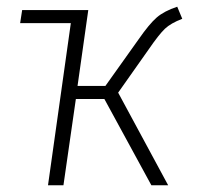

<svg xmlns="http://www.w3.org/2000/svg" viewBox="-20 -552 605 572"><path d="M332 -276 481 0H431L291 -257H206L169 0H123L191 -483H40L46 -522H243L211 -296H294L393 -435Q425 -481 447 -500Q469 -519 508 -532L523 -496Q489 -483 471.5 -466.5Q454 -450 423 -405Z"/></svg>

Font: Fira Sans ExtraLight
Style: Italic
Weight: 275
Italic angle: -8°
Designer: Carrois Corporate & Edenspiekermann AG
Foundry: Carrois Corporate GbR & Edenspiekermann AG
Version: Version 4.203